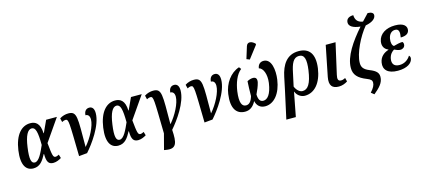

<svg xmlns="http://www.w3.org/2000/svg" viewBox="-73 -1485 5298 2398"><g transform="rotate(-15 2576.5 -286.5)"><path d="M189 10C276 10 317 -55 357 -130H361C361 -23 388 8 447 8C486 8 525 -11 551 -27L537 -74C522 -66 505 -59 492 -59C460 -59 454 -90 438 -250L636 -536H497L426 -382H422C418 -513 359 -546 293 -546C179 -546 91 -451 63 -257C36 -65 96 10 189 10ZM224 -57C178 -57 162 -111 184 -265C204 -410 242 -479 294 -479C345 -479 361 -411 362 -246C323 -159 279 -57 224 -57Z M671 -507 683 -457C702 -467 716 -472 729 -472C772 -472 768 -435 777 9L883 -1C965 -93 1117 -298 1117 -456C1117 -518 1091 -543 1055 -543C1015 -543 988 -515 986 -463C1017 -464 1039 -443 1039 -396C1039 -312 966 -173 887 -82H885C886 -464 898 -541 784 -541C747 -541 705 -530 671 -507Z M1286 10C1373 10 1414 -55 1454 -130H1458C1458 -23 1485 8 1544 8C1583 8 1622 -11 1648 -27L1634 -74C1619 -66 1602 -59 1589 -59C1557 -59 1551 -90 1535 -250L1733 -536H1594L1523 -382H1519C1515 -513 1456 -546 1390 -546C1276 -546 1188 -451 1160 -257C1133 -65 1193 10 1286 10ZM1321 -57C1275 -57 1259 -111 1281 -265C1301 -410 1339 -479 1391 -479C1442 -479 1458 -411 1459 -246C1420 -159 1376 -57 1321 -57Z M1846 215C1980 239 1996 162 1985 -7C2068 -102 2214 -301 2214 -456C2214 -518 2188 -543 2152 -543C2112 -543 2085 -515 2083 -463C2114 -464 2136 -443 2136 -396C2136 -312 2063 -173 1984 -82H1982C1983 -464 1995 -541 1881 -541C1844 -541 1802 -530 1768 -507L1780 -457C1799 -467 1813 -472 1826 -472C1869 -472 1865 -435 1874 9L1821 211Z M2293 -507 2305 -457C2324 -467 2338 -472 2351 -472C2394 -472 2390 -435 2399 9L2505 -1C2587 -93 2739 -298 2739 -456C2739 -518 2713 -543 2677 -543C2637 -543 2610 -515 2608 -463C2639 -464 2661 -443 2661 -396C2661 -312 2588 -173 2509 -82H2507C2508 -464 2520 -541 2406 -541C2369 -541 2327 -530 2293 -507Z M3149 -604 3271 -763 3272 -775C3234 -816 3175 -832 3157 -775L3109 -620ZM2777 -258C2751 -74 2814 10 2926 10C2986 10 3031 -21 3067 -89C3080 -27 3122 10 3185 10C3300 10 3390 -98 3415 -273C3432 -394 3412 -544 3309 -544C3270 -544 3237 -522 3229 -469C3282 -457 3318 -372 3303 -260C3282 -115 3232 -63 3180 -63C3139 -63 3118 -94 3116 -161C3137 -205 3160 -256 3171 -304C3179 -347 3166 -372 3126 -372C3099 -372 3070 -361 3051 -350C3048 -304 3045 -222 3045 -159C3024 -90 2996 -63 2957 -63C2904 -63 2875 -114 2895 -262C2910 -363 2946 -466 3014 -519L2993 -546C2877 -508 2795 -390 2777 -258Z M3508 -284 3471 -108 3395 239H3518L3578 -73H3580C3605 -11 3660 11 3698 11C3824 11 3916 -96 3942 -279C3967 -464 3897 -548 3763 -548C3609 -548 3539 -434 3508 -284ZM3685 -53C3649 -53 3611 -85 3590 -136L3627 -307C3649 -414 3677 -489 3752 -489C3825 -489 3840 -419 3822 -287C3798 -116 3753 -53 3685 -53Z M4138 10C4182 10 4223 -7 4251 -26L4239 -73C4217 -62 4204 -57 4184 -57C4146 -57 4136 -83 4149 -138L4239 -536H4112L4033 -142C4012 -33 4053 10 4138 10Z M4540 218C4612 158 4669 104 4669 26C4669 -23 4645 -56 4558 -90C4486 -119 4464 -153 4464 -206C4464 -330 4563 -528 4658 -641C4750 -658 4792 -697 4793 -738C4794 -765 4771 -783 4720 -784C4693 -755 4665 -726 4637 -696C4560 -707 4542 -756 4540 -805C4491 -805 4449 -786 4447 -736C4444 -686 4498 -653 4591 -644C4456 -490 4340 -323 4340 -175C4340 -88 4388 -35 4498 8C4547 27 4562 44 4562 70C4562 106 4544 139 4501 187Z M4900 10C5025 10 5086 -40 5095 -94C5099 -115 5090 -129 5081 -136C5052 -89 5003 -54 4939 -54C4865 -54 4842 -98 4852 -157C4862 -214 4897 -245 4921 -258C4950 -245 4973 -235 4997 -235C5029 -234 5054 -254 5058 -281C5061 -300 5056 -314 5046 -323C5014 -323 4969 -313 4932 -302C4911 -312 4898 -351 4907 -402C4917 -459 4950 -493 4996 -493C5047 -493 5053 -449 5041 -382C5120 -383 5145 -412 5152 -447C5160 -497 5126 -547 5009 -547C4894 -547 4804 -493 4788 -399C4778 -338 4804 -296 4853 -277L4852 -273C4794 -255 4741 -215 4729 -141C4714 -53 4769 10 4900 10Z"/></g></svg>

Font: Noto Serif Condensed SemiBold
Style: Italic
Weight: 600
Width: 3
Italic angle: -12°
Designer: Monotype Design Team
Foundry: Monotype Imaging Inc.
Version: Version 2.014